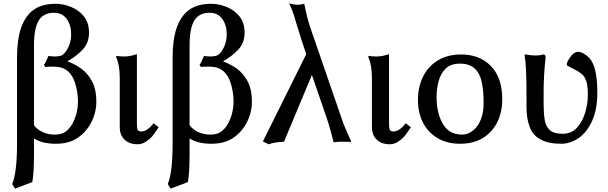

<svg xmlns="http://www.w3.org/2000/svg" viewBox="-20 -826 3574 1128"><path d="M51.8 254.9Q80.1 188.5 80.1 14.6V-490.2Q80.1 -694.3 173.8 -765.6Q223.6 -803.7 306.6 -803.7Q353.5 -803.7 398.9 -784.7Q444.3 -765.6 473.6 -729Q502.9 -692.4 502.9 -633.3Q502.9 -574.2 465.8 -534.7Q428.7 -495.1 376 -465.8Q441.4 -440.4 475.6 -407.7Q509.8 -375 527.8 -333.5Q545.9 -292 545.9 -229Q545.9 -166 517.1 -108.9Q488.3 -51.8 437 -16.6Q385.7 18.6 307.1 18.6Q228.5 18.6 179.7 -12.7V73.2Q179.7 192.4 169.9 242.2L168.9 244.1L68.4 282.2L51.8 255.9ZM179.7 -90.8Q195.3 -67.4 228 -51.3Q260.7 -35.2 302.2 -35.2Q343.8 -35.2 367.7 -54.2Q391.6 -73.2 407.2 -102.5Q456.1 -195.3 427.7 -314.5Q404.3 -417 329.1 -431.6Q310.5 -434.6 287.1 -434.6Q263.7 -434.6 248 -432.6H246.1L238.3 -445.3Q246.1 -453.1 263.7 -495.1L264.6 -497.1H267.6Q285.2 -494.1 300.8 -494.1Q316.4 -494.1 333.5 -497.6Q350.6 -501 366.2 -522.5Q397.5 -566.4 397.9 -622.1Q398.4 -677.7 372.1 -714.4Q345.7 -751 297.4 -751Q249 -751 220.7 -722.7Q179.7 -680.7 179.7 -560.5Z M663.1 -488.3V-498Q682.6 -494.1 712.4 -494.1Q742.2 -494.1 784.2 -507.8V-101.6Q784.2 -75.2 788.1 -64.5Q792 -53.7 810.5 -53.7Q843.8 -53.7 879.9 -98.6L881.8 -102.5L912.1 -78.1Q887.7 -41 874 -24.9Q860.4 -8.8 837.4 6.3Q814.5 21.5 789.1 21.5Q739.3 21.5 711.4 -5.9Q683.6 -33.2 683.6 -79.1V-367.2Q683.6 -444.3 663.1 -488.3Z M965.8 254.9Q994.1 188.5 994.1 14.6V-490.2Q994.1 -694.3 1087.9 -765.6Q1137.7 -803.7 1220.7 -803.7Q1267.6 -803.7 1313 -784.7Q1358.4 -765.6 1387.7 -729Q1417 -692.4 1417 -633.3Q1417 -574.2 1379.9 -534.7Q1342.8 -495.1 1290 -465.8Q1355.5 -440.4 1389.6 -407.7Q1423.8 -375 1441.9 -333.5Q1460 -292 1460 -229Q1460 -166 1431.2 -108.9Q1402.3 -51.8 1351.1 -16.6Q1299.8 18.6 1221.2 18.6Q1142.6 18.6 1093.8 -12.7V73.2Q1093.8 192.4 1084 242.2L1083 244.1L982.4 282.2L965.8 255.9ZM1093.8 -90.8Q1109.4 -67.4 1142.1 -51.3Q1174.8 -35.2 1216.3 -35.2Q1257.8 -35.2 1281.7 -54.2Q1305.7 -73.2 1321.3 -102.5Q1370.1 -195.3 1341.8 -314.5Q1318.4 -417 1243.2 -431.6Q1224.6 -434.6 1201.2 -434.6Q1177.7 -434.6 1162.1 -432.6H1160.2L1152.3 -445.3Q1160.2 -453.1 1177.7 -495.1L1178.7 -497.1H1181.6Q1199.2 -494.1 1214.8 -494.1Q1230.5 -494.1 1247.6 -497.6Q1264.6 -501 1280.3 -522.5Q1311.5 -566.4 1312 -622.1Q1312.5 -677.7 1286.1 -714.4Q1259.8 -751 1211.4 -751Q1163.1 -751 1134.8 -722.7Q1093.8 -680.7 1093.8 -560.5Z M1524.4 4.9 1779.3 -507.8 1752 -588.9Q1740.2 -624 1724.6 -677.2Q1709 -730.5 1706.1 -738.3L1693.4 -773.4L1678.7 -805.7Q1710.9 -797.9 1727.5 -797.9Q1744.1 -797.9 1767.6 -803.7Q1785.2 -714.8 1804.7 -659.2L1998 -98.6Q2023.4 -37.1 2043 3.9L2036.1 8.8Q2034.2 6.8 2002 6.8H1972.7Q1951.2 7.8 1940.4 10.7L1927.7 -37.1Q1914.1 -87.9 1903.3 -121.1L1812.5 -385.7L1648.4 6.8H1645.5Q1588.9 9.8 1559.6 21.5H1558.6Z M2144.5 -488.3V-498Q2164.1 -494.1 2193.8 -494.1Q2223.6 -494.1 2265.6 -507.8V-101.6Q2265.6 -75.2 2269.5 -64.5Q2273.4 -53.7 2292 -53.7Q2325.2 -53.7 2361.3 -98.6L2363.3 -102.5L2393.6 -78.1Q2369.1 -41 2355.5 -24.9Q2341.8 -8.8 2318.8 6.3Q2295.9 21.5 2270.5 21.5Q2220.7 21.5 2192.9 -5.9Q2165 -33.2 2165 -79.1V-367.2Q2165 -444.3 2144.5 -488.3Z M2820.3 -472.7Q2930.7 -405.3 2930.7 -243.2Q2930.7 -166 2900.9 -106.9Q2871.1 -47.9 2815.9 -14.6Q2760.7 18.6 2683.1 18.6Q2605.5 18.6 2549.8 -15.1Q2494.1 -48.8 2464.8 -106Q2435.5 -163.1 2435.5 -239.7Q2435.5 -316.4 2466.3 -377.4Q2497.1 -438.5 2554.2 -472.2Q2611.3 -505.9 2688.5 -505.9Q2765.6 -505.9 2820.3 -472.7ZM2544.9 -259.8Q2544.9 -168.9 2575.2 -110.4Q2612.3 -35.2 2693.4 -35.2Q2730.5 -35.2 2759.8 -59.6Q2821.3 -112.3 2821.3 -221.7Q2821.3 -292 2810.5 -343.3Q2799.8 -394.5 2769 -423.3Q2738.3 -452.1 2683.1 -452.1Q2627.9 -452.1 2598.1 -422.9Q2568.4 -393.6 2556.6 -347.7Q2544.9 -301.8 2544.9 -259.8Z M3062.5 -497.1V-506.8Q3097.7 -500 3127 -500Q3156.2 -500 3168.9 -505.9H3170.9Q3185.5 -505.9 3185.5 -490.2V-489.3Q3173.8 -383.8 3173.8 -286.1V-213.9Q3173.8 -161.1 3180.2 -122.1Q3186.5 -83 3210.4 -61.5Q3234.4 -40 3285.2 -40Q3335.9 -40 3368.2 -74.2Q3400.4 -108.4 3417 -161.1Q3433.6 -213.9 3433.6 -269Q3433.6 -324.2 3423.8 -351.1Q3414.1 -377.9 3398.9 -390.1Q3383.8 -402.3 3371.1 -409.7Q3358.4 -417 3310.5 -441.4V-456.1Q3341.8 -521.5 3376 -521.5Q3391.6 -521.5 3410.6 -510.3Q3429.7 -499 3441.4 -486.3Q3489.3 -436.5 3489.3 -283.2Q3489.3 -182.6 3458.5 -115.2Q3427.7 -47.9 3378.9 -14.6Q3330.1 18.6 3276.4 18.6Q3125 18.6 3089.8 -85.9Q3073.2 -134.8 3073.2 -196.3V-266.6Q3073.2 -443.4 3062.5 -497.1Z"/></svg>

Font: GenEi LateMin P v2
Style: Medium
Weight: 500
Designer: o_tamon (Modified)
Foundry: o_tamon / Adobe Systems Incorporated / FONT 910 / Philipp H. Poll
Version: Version 2.1;Original Version 1.004